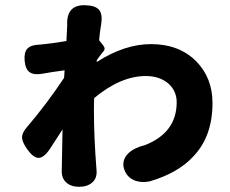

<svg xmlns="http://www.w3.org/2000/svg" viewBox="-20 -675 888 740"><path d="M285 45Q254 45 235.5 28.5Q217 12 218 -18Q219 -62 221 -176Q207 -155 180 -113Q174 -103 171 -99Q148 -66 128 -66.5Q108 -67 84 -101Q66 -127 65 -144Q64 -162 83 -184Q160 -274 227 -375L229 -404Q176 -397 144 -391Q111 -385 94.5 -396.5Q78 -408 75 -440.5Q72 -473 85.5 -487.5Q99 -502 132 -503Q134 -503 137.5 -503.5Q141 -504 143 -504Q178 -507 236 -517L239 -578Q239 -579 239 -580Q236 -656 307 -655Q347 -654 361.5 -637.5Q376 -621 370 -582Q364 -547 362 -520L377 -501Q388 -488 379 -477Q378 -476 376 -474Q361 -455 353 -443V-436Q460 -505 562 -505Q670 -505 736 -439Q799 -375 799 -278Q799 -149 725 -72Q666 -8 557 24Q528 30 503 22Q475 12 463 -12Q445 -48 469 -78Q491 -104 537 -115Q661 -163 661 -281Q661 -324 629 -353Q595 -382 542 -382Q445 -382 343 -297Q342 -280 342 -249Q342 -146 352 -20Q355 11 336 28Q317 45 285 45Z"/></svg>

Font: GenSenRounded TW H
Style: Regular
Weight: 900
Version: Version 1.501;PS 1;hotconv 16.6.51;makeotf.lib2.5.65220